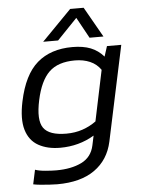

<svg xmlns="http://www.w3.org/2000/svg" viewBox="-57 -715 690 936"><g transform="rotate(-5 287.5 -247.0)"><path d="M177 -522 322 -670H388L472 -522H404L348 -624L250 -522ZM185 176Q169 176 146 174.5Q123 173 102 171Q81 169 68 166L83 96Q103 103 134.5 105.5Q166 108 186 108Q260 108 310 83.5Q360 59 372 2L382 -45Q307 0 215 0Q153 0 109 -24.5Q65 -49 49 -102.5Q33 -156 51 -241Q78 -370 144 -427Q210 -484 316 -484Q369 -484 405.5 -469.5Q442 -455 469 -424L485 -474H555L456 -9Q437 79 368.5 127.5Q300 176 185 176ZM251 -66Q294 -66 330.5 -78.5Q367 -91 397 -113L449 -361Q429 -390 396.5 -404Q364 -418 323 -418Q240 -418 196.5 -376Q153 -334 133 -241Q112 -144 139.5 -105Q167 -66 251 -66Z"/></g></svg>

Font: Kanit Light
Style: Italic
Weight: 300
Italic angle: -12°
Designer: Katatrad Team
Foundry: CadsonDemak
Version: Version 2.000; ttfautohint (v1.8.3)